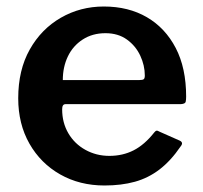

<svg xmlns="http://www.w3.org/2000/svg" viewBox="-20 -560 624 590"><path d="M171 -224Q171 -183 190 -150.5Q209 -118 242.5 -99.5Q276 -81 316 -81Q357 -81 390.5 -98Q424 -115 454 -153Q458 -158 461 -158.5Q464 -159 471 -155L532 -128Q545 -122 535 -110Q505 -66 470.5 -39.5Q436 -13 394.5 -1.5Q353 10 301 10Q225 10 165 -24Q105 -58 70.5 -118.5Q36 -179 36 -258Q36 -345 71.5 -408Q107 -471 167 -505.5Q227 -540 299 -540Q375 -540 431.5 -507Q488 -474 520 -412.5Q552 -351 552 -263Q552 -253 550.5 -247Q549 -241 536 -240H182Q176 -240 173.5 -236Q171 -232 171 -224ZM408 -314Q418 -314 421.5 -316.5Q425 -319 425 -328Q425 -359 411 -389Q397 -419 370 -438.5Q343 -458 304 -458Q264 -458 234 -438.5Q204 -419 188.5 -386.5Q173 -354 173 -314Z"/></svg>

Font: Libre Franklin SemiBold
Style: Regular
Weight: 600
Designer: Pablo Impallari, Rodrigo Fuenzalida, Nhung Nguyen
Foundry: Impallari Type
Version: Version 3.000